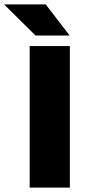

<svg xmlns="http://www.w3.org/2000/svg" viewBox="-82 -847 388 867"><path d="M233.5 0H52V-639H233.5ZM124.5 -827 231.5 -688V-686.5H78.5L-62 -825.5V-827Z"/></svg>

Font: Anek Tamil ExtraBold
Style: Regular
Weight: 800
Designer: Aadarsh Rajan (Tamil), Yesha Goshar (Latin)
Foundry: Ek Type
Version: Version 1.003